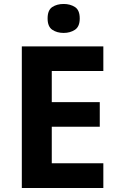

<svg xmlns="http://www.w3.org/2000/svg" viewBox="-20 -948 600 968"><path d="M501 0H90V-714H501V-590H241V-433H483V-309H241V-125H501ZM301 -928Q334 -928 358 -912.5Q382 -897 382 -855Q382 -814 358 -798Q334 -782 301 -782Q267 -782 243.5 -798Q220 -814 220 -855Q220 -897 243.5 -912.5Q267 -928 301 -928Z"/></svg>

Font: Noto Sans Javanese
Style: Regular
Weight: 400
Designer: Monotype Design Team
Foundry: Monotype Imaging Inc.
Version: Version 2.004